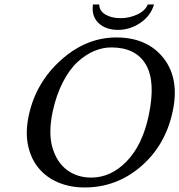

<svg xmlns="http://www.w3.org/2000/svg" viewBox="-20 -825 798 855"><path d="M666 -805.2Q650.9 -753.9 604.5 -722.9Q558.1 -691.9 505.9 -691.9Q450.2 -691.9 418.5 -722.7Q386.7 -753.4 394 -805.2H421.9Q421.9 -776.9 449 -760.5Q476.1 -744.1 517.1 -744.1Q556.2 -744.1 591.6 -760.7Q627 -777.3 638.2 -805.2ZM475.6 -613.8Q437.5 -613.8 399.9 -598.1Q362.3 -582.5 326.2 -549.8Q290 -517.1 260.3 -459.7Q230.5 -402.3 214.4 -327.1Q194.3 -231 214.1 -165.8Q233.9 -100.6 279.3 -67.4Q324.7 -34.2 386.2 -34.2Q474.1 -34.2 544.2 -106.7Q614.3 -179.2 642.1 -310.1Q674.3 -461.9 629.4 -537.8Q584.5 -613.8 475.6 -613.8ZM749 -329.1Q717.3 -178.7 608.4 -84.5Q499.5 9.8 356.9 9.8Q292.5 9.8 239.5 -12.5Q186.5 -34.7 152.1 -76.2Q117.7 -117.7 105 -177Q92.3 -236.3 107.9 -310.1Q139.2 -457 251.5 -557.6Q363.8 -658.2 498 -658.2Q635.3 -658.2 707.8 -566.7Q780.3 -475.1 749 -329.1Z"/></svg>

Font: Linux Biolinum O
Style: Italic
Weight: 400
Italic angle: -12°
Designer: Philipp H. Poll
Foundry: Philipp H. Poll
Version: Version 1.1.3